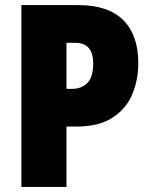

<svg xmlns="http://www.w3.org/2000/svg" viewBox="-20 -734 594 754"><path d="M287 -714Q405 -714 464 -655Q523 -596 523 -487Q523 -417 498 -360.5Q473 -304 419.5 -270.5Q366 -237 281 -237H241V0H64V-714ZM275 -566H241V-385H263Q299 -385 322.5 -407.5Q346 -430 346 -485Q346 -566 275 -566Z"/></svg>

Font: Noto Sans Khmer UI Condensed Black
Style: Regular
Weight: 900
Width: 3
Designer: Danh Hong and the Monotype Design Team
Foundry: Monotype Imaging Inc.
Version: Version 2.002; ttfautohint (v1.8.4.7-5d5b)